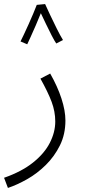

<svg xmlns="http://www.w3.org/2000/svg" viewBox="-35 -695 418 945"><path d="M4 230 -15 180Q71 150 127 105.5Q183 61 210 8.5Q237 -44 237 -97Q237 -146 219 -194Q201 -242 164 -308L212 -333Q248 -270 267.5 -210Q287 -150 287 -102Q287 -34 260 20.5Q233 75 190.5 117Q148 159 98.5 187Q49 215 4 230ZM146 -671 187 -675Q196 -655 212 -621Q228 -587 245 -553Q262 -519 275 -498L242 -481Q234 -492 220 -519Q206 -546 191.5 -576.5Q177 -607 166 -630Q155 -602 141 -570Q127 -538 115 -511.5Q103 -485 99 -477L66 -491Q71 -501 82 -524Q93 -547 105.5 -575Q118 -603 129 -629Q140 -655 146 -671Z"/></svg>

Font: Noto Sans Arabic UI Lt
Style: Regular
Weight: 300
Designer: Monotype Design Team, Nadine Chahine and Nizar Qandah
Foundry: Monotype Imaging Inc.
Version: Version 2.010; ttfautohint (v1.8.4.7-5d5b)